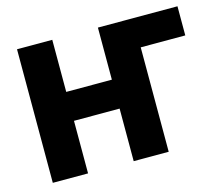

<svg xmlns="http://www.w3.org/2000/svg" viewBox="-83 -652 866 758"><g transform="rotate(-15 350.0 -273.0)"><path d="M188.5 -545.9V-333H375V-545.9H700.2V-426.8H518.1V0H375V-214.8H188.5V0H44.4V-545.9Z"/></g></svg>

Font: Inter Tight
Style: Bold
Weight: 700
Designer: Rasmus Andersson
Foundry: rsms
Version: Version 3.004; ttfautohint (v1.8.4.7-5d5b)